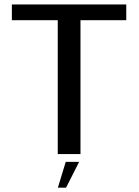

<svg xmlns="http://www.w3.org/2000/svg" viewBox="-20 -695 626 866"><path d="M240.5 0H343V-604H549.5V-675H33.5V-604H240.5ZM241 151.5H278L337 35H276.5Z"/></svg>

Font: Anybody UltraCondensed Thin
Style: Regular
Weight: 400
Version: Version 1.111